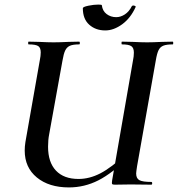

<svg xmlns="http://www.w3.org/2000/svg" viewBox="-20 -807 777 839"><path d="M88 -149Q88 -167 91 -186L154 -544Q158 -563 158 -578Q158 -599 146.5 -606Q135 -613 105 -613Q103 -613 103 -619Q103 -625 105 -625L150 -624Q190 -622 214 -622Q240 -622 280 -624L326 -625Q329 -625 329 -619Q329 -613 326 -613Q299 -613 285.5 -607Q272 -601 265 -586.5Q258 -572 253 -542L195 -221Q190 -196 190 -166Q190 -98 224.5 -61.5Q259 -25 323 -25Q371 -25 418.5 -49.5Q466 -74 532 -135L545 -123Q471 -50 410 -19Q349 12 281 12Q194 12 141 -31.5Q88 -75 88 -149ZM470 -19 561 -542Q565 -561 565 -577Q565 -598 553.5 -605.5Q542 -613 513 -613Q511 -613 511 -619Q511 -625 513 -625L559 -624Q599 -622 623 -622Q646 -622 688 -624L735 -625Q737 -625 737 -619Q737 -613 735 -613Q708 -613 694 -607.5Q680 -602 673 -588Q666 -574 661 -544L579 -81Q575 -55 575 -49Q575 -27 589.5 -19.5Q604 -12 641 -12Q645 -12 645 -6Q645 0 641 0L551 -1L482 0Q472 0 470 -3Q468 -6 470 -19ZM342 -771Q342 -777 366 -782Q390 -787 410 -787Q425 -787 425 -784Q428 -759 446 -745.5Q464 -732 488 -732Q507 -732 525.5 -744Q544 -756 556 -780Q559 -783 562 -783Q566 -783 570 -781Q574 -779 573 -777Q551 -728 514 -701Q477 -674 440 -674Q398 -674 370 -699Q342 -724 342 -771Z"/></svg>

Font: Cormorant Infant
Style: Bold Italic
Weight: 700
Italic angle: -10°
Designer: Christian Thalmann (Catharsis Fonts)
Foundry: Catharsis Fonts
Version: Version 4.000